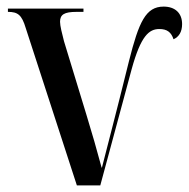

<svg xmlns="http://www.w3.org/2000/svg" viewBox="-20 -562 572 582"><path d="M58 -477 213 0H284L379 -352C407 -454 432 -474 463 -474C487 -474 499 -464 506 -443C522 -450 532 -465 532 -489C532 -523 510 -542 476 -542C422 -542 401 -496 371 -377C324 -187 309 -134 289 -54H288C273 -110 260 -155 242 -214L174 -437C168 -460 162 -484 162 -496C162 -518 175 -526 212 -526H233V-536H4V-526C34 -526 46 -517 58 -477Z"/></svg>

Font: Noto Serif Display Condensed Medium
Style: Regular
Weight: 500
Width: 3
Designer: Monotype Design Team
Foundry: Monotype Imaging Inc.
Version: Version 2.009